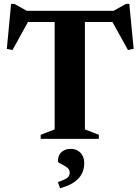

<svg xmlns="http://www.w3.org/2000/svg" viewBox="-20 -732 740 1012"><path d="M268 -644H427.5V-50L501 -21.5V0H194.5V-21.5L268 -50ZM611 -616H73L136.5 -632.5L46 -468.5L16 -474.5L38.5 -711.5H55.5L143 -663L85 -675H599.5L557 -663L644.5 -711.5H661.5L684.5 -474.5L654.5 -468.5L563.5 -632.5ZM285 227.5Q323 215 335.2 204.8Q347.5 194.5 347.5 178.5Q347.5 164 338 155Q328.5 146 316.2 139.8Q304 133.5 294.8 128.5Q285.5 123.5 285.5 117.5Q285.5 85.5 304.5 69Q323.5 52.5 353.5 52.5Q383.5 52.5 403.8 72.8Q424 93 424 128.5Q424 157.5 412 182.5Q400 207.5 372.2 227.2Q344.5 247 296.5 260Z"/></svg>

Font: Newsreader 24pt
Style: Bold
Weight: 700
Designer: Hugues Gentile
Foundry: Production Type
Version: Version 1.003